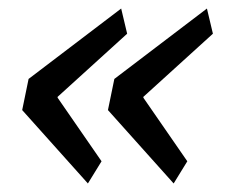

<svg xmlns="http://www.w3.org/2000/svg" viewBox="-20 -508 539 450"><path d="M218 -130 186 -78 32 -250 47 -323 264 -488 278 -429 115 -281V-279ZM419 -130 387 -78 233 -250 248 -323 465 -488 479 -429 316 -281V-279Z"/></svg>

Font: IBM Plex Sans Var
Style: Italic
Weight: 400
Italic angle: -11.31°
Designer: Mike Abbink, Paul van der Laan, Pieter van Rosmalen
Foundry: Bold Monday
Version: Version 1.001